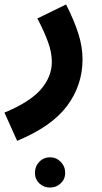

<svg xmlns="http://www.w3.org/2000/svg" viewBox="-57 -403 457 863"><path d="M20 230 -37 103Q77 56 126.5 -1Q176 -58 176 -125Q176 -168 158 -216.5Q140 -265 111 -320L240 -383Q276 -312 295 -252.5Q314 -193 314 -137Q314 -20 244.5 73Q175 166 20 230ZM168 440Q139 440 119.5 421Q100 402 100 374Q100 345 119.5 324.5Q139 304 168 304Q196 304 216 324.5Q236 345 236 374Q236 402 216 421Q196 440 168 440Z"/></svg>

Font: Noto Sans Arabic SemCond
Style: Bold
Weight: 700
Width: 4
Designer: Monotype Design Team, Nadine Chahine, Nizar Qandah and Khaled Hosny
Foundry: Monotype Imaging Inc.
Version: Version 2.012; ttfautohint (v1.8.4.7-5d5b)